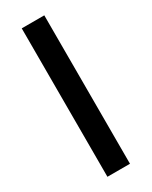

<svg xmlns="http://www.w3.org/2000/svg" viewBox="-187 -750 626 792"><g transform="rotate(-30 125.5 -353.5)"><path d="M179.7 0H72.3V-707H179.7Z"/></g></svg>

Font: Pretendard Medium
Style: Regular
Weight: 500
Designer: Base glyphs from Inter by Rasmus Andersson; Hangeul glyphs from Noto Sans CJK(Source Han Sans) by Jang Soo-young and Kan
Foundry: Kil Hyung-jin
Version: Version 1.309